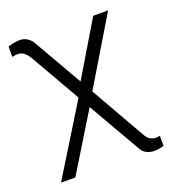

<svg xmlns="http://www.w3.org/2000/svg" viewBox="-130 -610 812 906"><g transform="rotate(-20 275.5 -157.5)"><path d="M25 187H97L274 -102L427 164C440 188 468 197 492 197C509 197 524 194 539 189V139C534 140 528 141 521 141C503 141 484 135 470 112L311 -167L512 -501H437L275 -230L137 -470C122 -497 100 -512 70 -512C52 -512 28 -506 12 -501V-449C22 -452 32 -453 41 -453C66 -453 85 -432 96 -413L240 -162Z"/></g></svg>

Font: Perun Light
Style: Regular
Weight: 300
Foundry: Copyright (c) Stefan Peev, Context Ltd, 2016
Version: Version 1.089